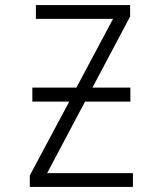

<svg xmlns="http://www.w3.org/2000/svg" viewBox="-20 -734 640 754"><path d="M502 -54H165L314 -335H492V-390H343L491 -669V-714H121V-660H424L280 -390H107V-335H252L97 -45V0H502Z"/></svg>

Font: Noto Sans Mono UI Light
Style: Regular
Weight: 300
Designer: Monotype Design team
Foundry: Monotype Imaging Inc.
Version: 1.000